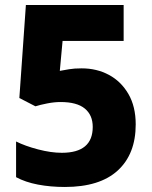

<svg xmlns="http://www.w3.org/2000/svg" viewBox="-20 -734 603 764"><path d="M238 10Q181 10 131 0.5Q81 -9 44 -29V-171Q80 -153 131.5 -139.5Q183 -126 226 -126Q349 -126 349 -229Q349 -276 317.5 -302Q286 -328 221 -328Q196 -328 168 -322.5Q140 -317 121 -311L57 -344L83 -714H472V-571H229L218 -452Q235 -455 255 -458.5Q275 -462 305 -462Q365 -462 413.5 -436Q462 -410 491 -360Q520 -310 520 -239Q520 -121 448.5 -55.5Q377 10 238 10Z"/></svg>

Font: Noto Sans Bengali ExtraBold
Style: Regular
Weight: 800
Designer: Jelle Bosma - Monotype Design Team
Foundry: Monotype Imaging Inc.
Version: Version 2.003; ttfautohint (v1.8.4.7-5d5b)